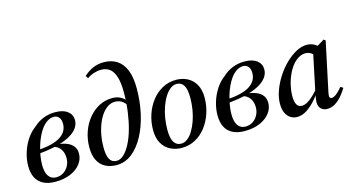

<svg xmlns="http://www.w3.org/2000/svg" viewBox="-80 -1060 2573 1398"><g transform="rotate(-15 1206.0 -361.0)"><path d="M193 14Q139 14 102.5 -5Q66 -24 48 -60Q30 -96 30 -146Q30 -196 45 -246Q60 -296 88 -339.5Q116 -383 156 -412Q189 -443 230.5 -459.5Q272 -476 320 -476Q380 -476 413 -450.5Q446 -425 446 -384Q446 -350 424.5 -321.5Q403 -293 360 -270.5Q317 -248 254.5 -233.5Q192 -219 110 -213V-241Q181 -244 228.5 -256Q276 -268 303.5 -287Q331 -306 343 -329.5Q355 -353 355 -380Q355 -412 340.5 -429Q326 -446 302 -446Q277 -446 253.5 -431Q230 -416 210 -390Q193 -367 178 -335.5Q163 -304 152.5 -268.5Q142 -233 136 -197.5Q130 -162 130 -130Q130 -93 138.5 -68Q147 -43 164.5 -29.5Q182 -16 207 -16Q239 -16 263 -32Q287 -48 301 -74.5Q315 -101 315 -132Q315 -159 306.5 -180.5Q298 -202 280.5 -217Q263 -232 235 -237L264 -254V-247Q313 -244 346 -230.5Q379 -217 395 -194.5Q411 -172 411 -141Q411 -99 384 -63.5Q357 -28 308 -7Q259 14 193 14Z M655 12Q607 12 570.5 -7.5Q534 -27 514.5 -66Q495 -105 495 -162Q495 -224 514 -279Q533 -334 567.5 -376.5Q602 -419 648 -443.5Q694 -468 749 -468Q785 -468 813 -452.5Q841 -437 857 -407H870L857 -360Q846 -395 821 -416Q796 -437 760 -437Q726 -437 696 -413.5Q666 -390 643.5 -348.5Q621 -307 608 -253Q595 -199 595 -138Q595 -94 603 -67.5Q611 -41 626.5 -29.5Q642 -18 664 -18Q692 -18 718 -42.5Q744 -67 767 -111Q790 -155 806.5 -214Q823 -273 832.5 -342.5Q842 -412 842 -487Q842 -559 828 -603.5Q814 -648 788 -668Q762 -688 723 -688Q696 -688 668.5 -679Q641 -670 617 -653L604 -673Q635 -702 672.5 -719Q710 -736 756 -736Q813 -736 854.5 -709.5Q896 -683 918 -629Q940 -575 940 -490Q940 -391 919.5 -300.5Q899 -210 861 -139.5Q823 -69 771 -28.5Q719 12 655 12Z M1145 14Q1100 14 1061 -5.5Q1022 -25 999 -65Q976 -105 976 -165Q976 -226 994.5 -281.5Q1013 -337 1047 -381Q1081 -425 1128 -450.5Q1175 -476 1232 -476Q1278 -476 1316 -456.5Q1354 -437 1377 -397.5Q1400 -358 1400 -298Q1400 -237 1381.5 -181Q1363 -125 1329.5 -81Q1296 -37 1249 -11.5Q1202 14 1145 14ZM1149 -17Q1174 -17 1196.5 -34Q1219 -51 1237.5 -81Q1256 -111 1270 -150Q1284 -189 1291.5 -233.5Q1299 -278 1299 -323Q1299 -388 1281 -417Q1263 -446 1228 -446Q1203 -446 1180.5 -429Q1158 -412 1139 -382Q1120 -352 1106 -313Q1092 -274 1084.5 -230Q1077 -186 1077 -140Q1077 -75 1096 -46Q1115 -17 1149 -17Z M1620 14Q1566 14 1529.5 -5Q1493 -24 1475 -60Q1457 -96 1457 -146Q1457 -196 1472 -246Q1487 -296 1515 -339.5Q1543 -383 1583 -412Q1616 -443 1657.5 -459.5Q1699 -476 1747 -476Q1807 -476 1840 -450.5Q1873 -425 1873 -384Q1873 -350 1851.5 -321.5Q1830 -293 1787 -270.5Q1744 -248 1681.5 -233.5Q1619 -219 1537 -213V-241Q1608 -244 1655.5 -256Q1703 -268 1730.5 -287Q1758 -306 1770 -329.5Q1782 -353 1782 -380Q1782 -412 1767.5 -429Q1753 -446 1729 -446Q1704 -446 1680.5 -431Q1657 -416 1637 -390Q1620 -367 1605 -335.5Q1590 -304 1579.5 -268.5Q1569 -233 1563 -197.5Q1557 -162 1557 -130Q1557 -93 1565.5 -68Q1574 -43 1591.5 -29.5Q1609 -16 1634 -16Q1666 -16 1690 -32Q1714 -48 1728 -74.5Q1742 -101 1742 -132Q1742 -159 1733.5 -180.5Q1725 -202 1707.5 -217Q1690 -232 1662 -237L1691 -254V-247Q1740 -244 1773 -230.5Q1806 -217 1822 -194.5Q1838 -172 1838 -141Q1838 -99 1811 -63.5Q1784 -28 1735 -7Q1686 14 1620 14Z M2015 14Q1990 14 1968 1Q1946 -12 1932 -39.5Q1918 -67 1918 -111Q1918 -158 1936.5 -209Q1955 -260 1985.5 -307.5Q2016 -355 2055 -393Q2094 -431 2135.5 -453.5Q2177 -476 2217 -476Q2239 -476 2258.5 -468.5Q2278 -461 2294.5 -447Q2311 -433 2323 -413L2272 -374Q2257 -390 2236.5 -404.5Q2216 -419 2190 -419Q2173 -419 2156.5 -412.5Q2140 -406 2125 -394.5Q2110 -383 2096 -367Q2072 -338 2054.5 -299Q2037 -260 2028 -218.5Q2019 -177 2019 -142Q2019 -101 2031 -78.5Q2043 -56 2070 -56Q2088 -56 2109 -67Q2130 -78 2156.5 -102.5Q2183 -127 2215 -167L2221 -148H2218Q2190 -106 2157 -69Q2124 -32 2088.5 -9Q2053 14 2015 14ZM2242 14Q2215 14 2196.5 -3Q2178 -20 2178 -50Q2178 -58 2178.5 -65.5Q2179 -73 2181.5 -86Q2184 -99 2189 -120L2188 -123L2251 -423L2257 -426L2346 -481L2359 -471L2284 -117Q2281 -103 2279 -92.5Q2277 -82 2277 -72Q2277 -64 2282 -59.5Q2287 -55 2294 -55Q2309 -55 2330.5 -71.5Q2352 -88 2375 -117L2394 -104Q2377 -76 2354.5 -49Q2332 -22 2303.5 -4Q2275 14 2242 14Z"/></g></svg>

Font: Source Serif 4 48pt SemiBold
Style: Italic
Weight: 600
Italic angle: -12°
Designer: Frank Grießhammer
Foundry: Adobe Systems Incorporated
Version: Version 4.004;hotconv 1.0.116;makeotfexe 2.5.65601